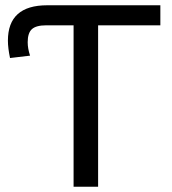

<svg xmlns="http://www.w3.org/2000/svg" viewBox="-20 -708 651 728"><path d="M352 -612V0H259V-612H155Q117 -612 101 -597.5Q85 -583 85 -548Q85 -524 94 -497L18 -488Q10 -526 10 -554Q10 -688 159 -688H588V-612Z"/></svg>

Font: Libra Sans
Style: Regular
Weight: 400
Foundry: Context Ltd
Version: Version 1.000; ttfautohint (v1.3)